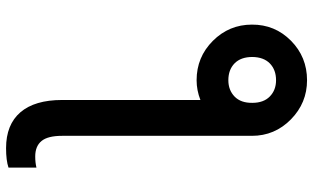

<svg xmlns="http://www.w3.org/2000/svg" viewBox="-215 -586 1007 617"><g transform="rotate(90 288.5 -277.5)"><path d="M59.1 -583.5Q58.6 -657.2 110.8 -709Q163.1 -760.7 237.8 -760.7Q311 -760.7 363.8 -708.7Q416.5 -656.7 416.5 -583.5V26.4Q416.5 72.3 433.1 92.5Q449.7 112.8 482.9 112.8Q502.4 112.8 518.6 108.9V198.7Q495.6 206.5 456.1 206.5Q380.4 206.5 340.8 160.4Q301.3 114.3 301.3 26.4V-418Q270 -405.8 237.8 -405.8Q163.6 -405.8 111.3 -458Q59.1 -510.3 59.1 -583.5ZM237.8 -507.8Q269.5 -507.8 290.3 -527.8Q311 -547.9 310.5 -585Q310.5 -621.1 290 -641.1Q269.5 -661.1 237.8 -661.1Q204.6 -661.1 184.1 -641.4Q163.6 -621.6 163.1 -585Q163.1 -547.9 183.6 -527.8Q204.1 -507.8 237.8 -507.8Z"/></g></svg>

Font: Interop Med
Style: Regular
Weight: 500
Designer: Rasmus Andersson, Google, Jang Haemin
Foundry: jhaemin
Version: Version 1.007